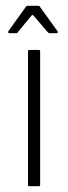

<svg xmlns="http://www.w3.org/2000/svg" viewBox="-20 -645 236 665"><path d="M119 -5Q119 0 115 0H82Q77 0 77 -5V-467Q77 -472 82 -472H115Q119 -472 119 -467ZM13 -530Q9 -530 8.5 -532.5Q8 -535 9 -537L70 -622Q72 -625 76 -625H112Q117 -625 118 -622L179 -537Q181 -535 180 -532.5Q179 -530 176 -530H152Q148 -530 145 -534L96 -591Q93 -595 89 -591L42 -534Q41 -530 36 -530Z"/></svg>

Font: Glory ExtraLight
Style: Regular
Weight: 250
Version: Version 1.011